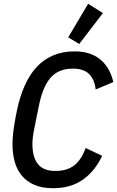

<svg xmlns="http://www.w3.org/2000/svg" viewBox="-20 -981 618 1013"><path d="M260 12Q201 12 160.5 -6Q120 -24 94.5 -55Q69 -86 57.5 -128Q46 -170 46 -219Q46 -261 53.5 -310.5Q61 -360 70 -401Q85 -472 110.5 -529.5Q136 -587 173 -627Q210 -667 260 -688.5Q310 -710 374 -710Q419 -710 453.5 -698Q488 -686 513 -664Q538 -642 554 -612.5Q570 -583 578 -548L485 -509Q478 -564 449 -591.5Q420 -619 365 -619Q288 -619 246 -570Q204 -521 184 -417L160 -298Q151 -253 151 -222Q151 -152 180 -115.5Q209 -79 272 -79Q333 -79 371 -108Q409 -137 432 -200L519 -159Q481 -78 417 -33Q353 12 260 12ZM398 -749 340 -784 445 -961 523 -912Z"/></svg>

Font: IBM Plex Sans Condensed Medium
Style: Italic
Weight: 500
Width: 3
Italic angle: -11°
Designer: Mike Abbink, Paul van der Laan, Pieter van Rosmalen
Foundry: Bold Monday
Version: Version 1.3